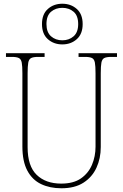

<svg xmlns="http://www.w3.org/2000/svg" viewBox="-20 -999 661 1029"><path d="M309 10Q247 10 200 -12.5Q153 -35 126.5 -84.5Q100 -134 100 -214V-607Q100 -645 96.5 -663.5Q93 -682 81 -688Q69 -694 44 -694H12V-714H219V-694H184Q159 -694 147 -688Q135 -682 131.5 -663.5Q128 -645 128 -606V-210Q128 -109 176.5 -62Q225 -15 308 -15Q374 -15 414 -43Q454 -71 473 -116Q492 -161 492 -213V-606Q492 -645 488.5 -663.5Q485 -682 473 -688Q461 -694 436 -694H401V-714H607V-694H576Q551 -694 539 -688Q527 -682 523.5 -663.5Q520 -645 520 -606V-211Q520 -150 497 -100Q474 -50 427.5 -20Q381 10 309 10ZM314 -761Q268 -761 236.5 -789Q205 -817 205 -870Q205 -923 236.5 -951Q268 -979 314 -979Q360 -979 391.5 -951Q423 -923 423 -870Q423 -817 391.5 -789Q360 -761 314 -761ZM314 -783Q350 -783 374.5 -804.5Q399 -826 399 -870Q399 -915 374.5 -936Q350 -957 314 -957Q278 -957 253.5 -936Q229 -915 229 -870Q229 -826 253.5 -804.5Q278 -783 314 -783Z"/></svg>

Font: Noto Serif Khmer SemiCondensed Thin
Style: Regular
Weight: 250
Width: 4
Designer: Danh Hong and the Monotype Design Team
Foundry: Monotype Imaging Inc.
Version: Version 2.004